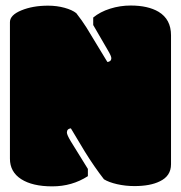

<svg xmlns="http://www.w3.org/2000/svg" viewBox="-20 -659 648 688"><path d="M15.6 -90.3V-579.6Q15.6 -605 56.4 -621.8Q97.2 -638.7 152.3 -638.7Q183.6 -638.7 211.2 -631.1Q238.8 -623.5 253.4 -611.8Q273.4 -586.4 290 -560.1Q306.6 -533.7 364.7 -437Q370.1 -437 374.5 -440.4Q378.9 -443.8 378.9 -450.9Q378.9 -458 366.7 -478.5L314 -569.3V-596.2Q338.9 -616.7 374.5 -627.9Q410.2 -639.2 448.2 -639.2Q510.3 -639.2 548.3 -616.7Q592.8 -589.8 592.8 -532.7V-70.3Q592.8 -28.3 552.7 -9.3Q518.6 7.8 461.4 7.8Q429.7 7.8 399.7 1Q369.6 -5.9 352.5 -16.6Q317.9 -61 283.7 -116.2L233.9 -199.2Q219.7 -197.3 219.7 -184.1Q219.7 -175.8 233.9 -152.3L294.9 -53.7V-27.8Q238.3 8.8 167.2 8.8Q96.2 8.8 55.9 -17.1Q15.6 -43 15.6 -90.3Z"/></svg>

Font: Modak
Style: Regular
Weight: 400
Version: Version 1.036;PS Version 1.000;hotconv 1.0.79;makeotf.lib2.5